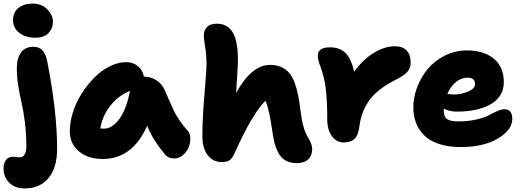

<svg xmlns="http://www.w3.org/2000/svg" viewBox="-53 -824 2885 1063"><path d="M142.1 -615.2Q86.9 -615.2 53 -642.8Q19 -670.4 19 -711.9Q19 -755.4 49.1 -779.8Q79.1 -804.2 127.9 -804.2Q177.7 -804.2 209 -772.2Q240.2 -740.2 240.2 -703.1Q240.2 -667 215.8 -641.1Q191.4 -615.2 142.1 -615.2ZM84 219.2Q29.3 219.2 -2 187.7Q-33.2 156.2 -33.2 108.9Q-33.2 78.6 -19.5 61.3Q-5.9 43.9 16.1 43.9Q23.4 43.9 35.6 45.4Q47.9 46.9 57.1 46.9Q74.2 46.9 83.5 31Q92.8 15.1 92.8 -12.2Q92.8 -83.5 84.5 -148.9Q76.2 -214.4 66.4 -255.4Q56.6 -296.4 48.3 -347.2Q40 -397.9 40 -442.9Q40 -502.9 63.7 -533.9Q87.4 -564.9 130.9 -564.9Q163.6 -564.9 181.6 -546.1Q199.7 -527.3 209 -482.9Q263.2 -203.6 263.2 -1Q263.2 105.5 215.1 162.4Q167 219.2 84 219.2Z M515.6 56.2Q434.6 56.2 384 13.9Q333.5 -28.3 333.5 -97.2Q333.5 -148.4 351.3 -203.9Q369.1 -259.3 400.1 -307.6Q431.2 -356 470.2 -395.3Q509.3 -434.6 555.4 -457.3Q601.6 -480 645.5 -480Q682.6 -480 709.5 -458.7Q736.3 -437.5 743.7 -399.9Q783.7 -399.4 814.5 -378.4Q845.2 -357.4 858.4 -326.2Q866.2 -308.6 884.3 -267.1Q902.3 -225.6 911.4 -207.3Q920.4 -189 940.4 -158.4Q960.4 -127.9 985.4 -101.1Q999.5 -85.9 1000.5 -59.3Q1001.5 -32.7 991.5 -8.1Q981.4 16.6 959.7 34.9Q938 53.2 910.6 53.2Q877.9 53.2 859.4 29.8Q826.2 -10.3 803.7 -45.9Q781.2 -81.5 761.7 -127Q679.7 56.2 515.6 56.2ZM522.5 -111.8Q568.8 -111.8 608.4 -166.3Q647.9 -220.7 666.5 -320.8Q601.6 -294.9 557.1 -237.5Q512.7 -180.2 502.4 -112.8Q509.3 -111.8 522.5 -111.8Z M1175.3 73.2Q1125.5 73.2 1096.4 34.2Q1067.4 -4.9 1067.4 -67.9Q1067.4 -168.9 1078.9 -300.3Q1090.3 -431.6 1090.3 -471.2Q1090.3 -517.1 1082.8 -563.5Q1075.2 -609.9 1075.2 -627Q1075.2 -655.3 1092.8 -674.1Q1110.4 -692.9 1148.4 -692.9Q1204.6 -692.9 1234.4 -646.5Q1264.2 -600.1 1264.2 -490.2Q1264.2 -465.3 1260 -404.3Q1255.9 -343.3 1254.4 -310.1Q1340.8 -464.8 1441.4 -464.8Q1477.1 -464.8 1503.7 -452.9Q1530.3 -440.9 1548.1 -420.2Q1565.9 -399.4 1578.6 -365Q1591.3 -330.6 1598.6 -292.5Q1606 -254.4 1612.3 -200.2Q1614.7 -182.1 1617.4 -166.3Q1620.1 -150.4 1622.8 -138.9Q1625.5 -127.4 1629.4 -115.5Q1633.3 -103.5 1635.5 -96.9Q1637.7 -90.3 1642.6 -80.8Q1647.5 -71.3 1649.2 -68.4Q1650.9 -65.4 1656 -56.4Q1661.1 -47.4 1662.1 -45.9Q1675.3 -20.5 1675.3 2Q1675.3 37.6 1653.3 58.3Q1631.3 79.1 1591.3 79.1Q1529.3 79.1 1499.5 39.6Q1469.7 0 1458 -76.2Q1446.3 -157.2 1438 -195.6Q1429.7 -233.9 1418 -265.1Q1393.1 -248.5 1345.5 -170.9Q1297.9 -93.3 1245.1 25.9Q1231.9 54.2 1217 63.7Q1202.1 73.2 1175.3 73.2Z M1850.6 -35.2Q1810.1 -35.2 1784.4 -70.6Q1758.8 -106 1758.8 -162.1Q1758.8 -266.6 1750.5 -333.3Q1742.2 -399.9 1722.7 -450.2Q1706.5 -492.2 1706.5 -515.1Q1706.5 -562 1772.9 -562Q1826.7 -562 1858.9 -531.7Q1891.1 -501.5 1907.7 -426.8Q1954.1 -492.2 2014.6 -530Q2075.2 -567.9 2132.8 -567.9Q2177.2 -567.9 2199 -543.7Q2220.7 -519.5 2220.7 -476.1Q2220.7 -447.3 2202.4 -426.5Q2184.1 -405.8 2140.6 -383.8Q2039.1 -333 1993.7 -271.2Q1948.2 -209.5 1937.5 -128.9Q1930.7 -74.2 1909.7 -54.7Q1888.7 -35.2 1850.6 -35.2Z M2499 -9.8Q2431.6 -9.8 2380.4 -26.1Q2329.1 -42.5 2297.9 -72.3Q2266.6 -102.1 2251 -141.6Q2235.4 -181.2 2235.4 -230Q2235.4 -285.6 2256.6 -341.3Q2277.8 -397 2315.4 -442.4Q2353 -487.8 2410.2 -516.4Q2467.3 -544.9 2533.2 -544.9Q2625.5 -544.9 2680.9 -499.3Q2736.3 -453.6 2736.3 -369.1Q2736.3 -327.1 2715.8 -295.2Q2695.3 -263.2 2658.9 -244.1Q2622.6 -225.1 2576.9 -215.6Q2531.2 -206.1 2477.1 -206.1Q2435.5 -206.1 2404.3 -222.2V-207Q2404.3 -177.2 2422.4 -164.6Q2440.4 -151.9 2486.3 -151.9Q2540 -151.9 2584.7 -162.4Q2629.4 -172.9 2652.6 -185.5Q2675.8 -198.2 2699.5 -208.7Q2723.1 -219.2 2740.2 -219.2Q2783.2 -219.2 2783.2 -165Q2783.2 -104.5 2703.4 -57.1Q2623.5 -9.8 2499 -9.8ZM2536.1 -394Q2500 -394 2470.7 -369.4Q2441.4 -344.7 2423.3 -303.2Q2447.8 -300.8 2458 -300.8Q2502 -300.8 2539.6 -317.4Q2577.1 -334 2577.1 -357.9Q2577.1 -394 2536.1 -394Z"/></svg>

Font: Shantell Sans Bouncy
Style: Regular
Weight: 800
Designer: Stephen Nixon, Anya Danilova, Shantell Martin
Foundry: Arrow Type
Version: Version 1.006;[9816181b4]